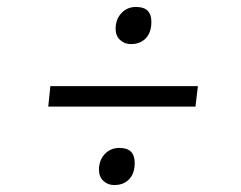

<svg xmlns="http://www.w3.org/2000/svg" viewBox="-20 -656 693 553"><path d="M357 -529Q338.5 -529 325.8 -541Q313 -553 313 -573Q313 -600 329.5 -618Q346 -636 372 -636Q416 -636 416 -593Q416 -562.5 400 -545.8Q384 -529 357 -529ZM119 -349 125 -408H550L543 -349ZM309 -123Q290.5 -123 277.8 -135Q265 -147 265 -167Q265 -194 281.5 -212Q298 -230 324 -230Q368 -230 368 -187Q368 -156.5 352 -139.8Q336 -123 309 -123Z"/></svg>

Font: Merriweather Sans Light
Style: Italic
Weight: 300
Italic angle: -7.5°
Designer: Eben Sorkin
Foundry: Eben Sorkin
Version: Version 2.001; ttfautohint (v1.8.3)